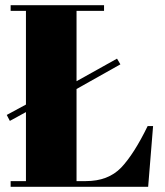

<svg xmlns="http://www.w3.org/2000/svg" viewBox="-20 -720 636 740"><path d="M21 -678C21 -678 80 -678 80 -678C80 -678 80 -317 80 -317C80 -317 6 -277 6 -277C6 -277 18 -254 18 -254C18 -254 80 -288 80 -288C80 -288 80 -22 80 -22C80 -22 21 -22 21 -22C21 -22 21 0 21 0C21 0 551 0 551 0C551 0 570 -234 570 -234C570 -234 549 -234 549 -234C549 -234 549 -234 549 -234C514 -162 480 -109 447 -74C413 -39 368 -22 311 -22C311 -22 275 -22 275 -22C275 -22 275 -377 275 -377C275 -377 444 -472 444 -472C444 -472 431 -494 431 -494C431 -494 275 -407 275 -407C275 -407 275 -678 275 -678C275 -678 381 -678 381 -678C381 -678 381 -700 381 -700C381 -700 21 -700 21 -700C21 -700 21 -678 21 -678Z"/></svg>

Font: Abril Fatface Utterance
Style: Regular
Weight: 500
Designer: Veronika Burian, Jos Scaglione
Foundry: TypeTogether
Version: ""